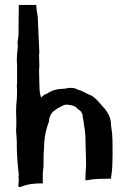

<svg xmlns="http://www.w3.org/2000/svg" viewBox="-20 -712 505 776"><path d="M55 -14Q54 -23 52.5 -38.5Q51 -54 50 -69.5Q49 -85 48.5 -97.5Q48 -110 48 -112V-118V-119V-123V-124V-125V-126V-127V-128V-130V-132Q48 -145 46.5 -161.5Q45 -178 45 -186Q46 -197 46 -207Q46 -217 46 -228Q46 -239 45.5 -247Q45 -255 45 -259Q45 -288 48 -313Q48 -318 48.5 -329.5Q49 -341 49 -346Q49 -351 48.5 -356.5Q48 -362 48 -365Q48 -371 49 -373V-387V-388V-389V-390V-393V-413V-414V-415V-416V-418V-436V-437V-438V-439V-441V-453V-454V-455Q48 -457 48 -468Q48 -473 48.5 -485.5Q49 -498 51 -514Q52 -517 52 -524Q52 -527 51.5 -531.5Q51 -536 51 -539Q51 -546 52 -549Q55 -564 55 -579V-583V-584V-600V-603V-607V-609V-610Q55 -631 55.5 -651Q56 -671 56 -692H127V-686Q127 -676 130 -660.5Q133 -645 133 -633L139 -501Q138 -496 138 -491.5Q138 -487 138 -482Q138 -477 138.5 -467.5Q139 -458 139 -443Q138 -438 138 -432Q138 -426 138 -421Q138 -416 138.5 -405Q139 -394 139 -377Q139 -362 140 -347.5Q141 -333 146 -318Q151 -323 157 -327.5Q163 -332 169 -333Q198 -353 235 -353Q240 -353 249 -355Q258 -357 268 -357Q273 -357 278.5 -356Q284 -355 294 -350Q309 -346 323 -338Q337 -330 351 -325Q362 -317 369 -310.5Q376 -304 381 -298V-297H382L383 -296V-295H384V-294H385V-293L386 -292L387 -291V-290H388V-289H389V-288L390 -287H391V-286Q394 -282 403 -273Q418 -254 423.5 -238Q429 -222 429 -203Q434 -174 434.5 -148Q435 -122 435 -93Q435 -68 434 -44Q433 -20 430 -3Q429 2 429 4.5Q429 7 429 9V10Q404 10 379.5 11Q355 12 326 17Q325 14 325 8Q325 6 325.5 0.5Q326 -5 326 -10V-16Q326 -21 327 -28.5Q328 -36 328 -48Q328 -66 327 -87Q326 -108 326 -125Q326 -145 325 -165Q324 -185 319 -209Q319 -218 316.5 -228Q314 -238 314 -248Q311 -253 309 -258Q307 -263 303 -265Q295 -270 288 -278Q281 -284 268.5 -286.5Q256 -289 250 -289Q241 -289 235 -286Q226 -281 217 -276.5Q208 -272 203 -267Q193 -262 185.5 -249Q178 -236 178 -221Q158 -170 158 -112Q157 -103 156.5 -94.5Q156 -86 156 -78V-61V-60V-59V-58V-55V-54V-49V-48V-46V-45Q156 -36 154.5 -27.5Q153 -19 153 -10V29Q128 29 104 32Q96 33 89 35Q82 37 75 39Q70 41 66.5 42.5Q63 44 59 44H56Q54 40 54 36Q54 33 55 27.5Q56 22 56 16V11Q55 8 55 1Q55 -1 55.5 -3Q56 -5 56 -7Q56 -12 55 -14Z"/></svg>

Font: Kirang Haerang sl
Style: Regular
Weight: 400
Version: Version 1.00